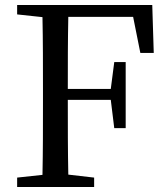

<svg xmlns="http://www.w3.org/2000/svg" viewBox="-20 -753 674 773"><path d="M516 -685 545 -540H599L593 -733H49V-695L151 -684C153 -588 153 -491 153 -393V-339C153 -241 153 -145 151 -49L49 -38V0H359V-38L255 -50C253 -146 253 -244 253 -351H426L440 -237H486V-503H440L426 -395H253C253 -494 253 -590 255 -685Z"/></svg>

Font: Source Han Serif JP Medium
Style: Regular
Weight: 500
Designer: Ryoko NISHIZUKA 西塚涼子 (kana & ideographs); Frank Grießhammer (Latin, Greek & Cyrillic); Wenlong ZHANG 张文龙 (bopomofo); San
Foundry: Adobe Systems Incorporated
Version: Version 1.001;PS 1.001;hotconv 16.6.54;makeotf.lib2.5.65590